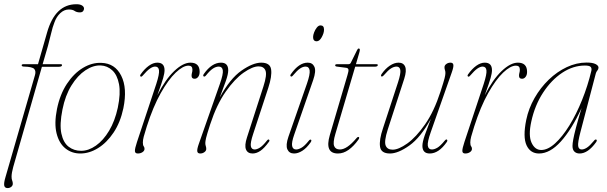

<svg xmlns="http://www.w3.org/2000/svg" viewBox="-40 -736 2940 930"><path d="M65 -420Q65 -425 74 -425H144L188 -578.5Q227 -715.5 330 -715.5Q348.5 -715.5 357.8 -709.2Q367 -703 367 -694.5Q367 -687 362 -681.5Q357 -676 347 -676Q331.5 -676 321.5 -683Q311.5 -690 293.5 -690Q271 -690 252.2 -672.5Q233.5 -655 224 -628.5Q214.5 -604.5 207.8 -575Q201 -545.5 192.5 -514.5L166.5 -425H254.5Q260.5 -425 260.5 -421Q260.5 -412.5 244.5 -412.5H163L24 73Q16 102 16 120Q16 131.5 19 138.5Q22 145.5 22 154Q22 163 14.5 169Q7 175 -3 175Q-17 175 -19.5 162.8Q-22 150.5 -13.5 122L129.5 -372.5Q135 -391.5 125.8 -402Q116.5 -412.5 76.5 -413.5Q65 -413.5 65 -420Z M451 -431.5Q517 -429.5 547.2 -369.2Q577.5 -309 557.5 -211.5Q543 -143 510.2 -94Q477.5 -45 435.2 -18.8Q393 7.5 349 7.5Q307.5 7.5 276.8 -17.2Q246 -42 234 -90.2Q222 -138.5 236 -208Q250.5 -279 284 -329.8Q317.5 -380.5 361.5 -407Q405.5 -433.5 451 -431.5ZM353 -5.5Q389 -5.5 424.8 -30.8Q460.5 -56 488.5 -102.8Q516.5 -149.5 530.5 -214Q545 -283.5 536.5 -328.2Q528 -373 504 -395.2Q480 -417.5 448 -419Q411.5 -420.5 373.8 -395.5Q336 -370.5 306 -322Q276 -273.5 262.5 -205.5Q248 -133.5 257.2 -89.5Q266.5 -45.5 292.2 -25.5Q318 -5.5 353 -5.5Z M641 -365.5Q636.5 -368.5 641 -375.5Q660 -402.5 681 -417.5Q702 -432.5 722 -432.5Q757 -432.5 757 -396Q757 -381.5 750.2 -357.5Q743.5 -333.5 722 -274.5Q760.5 -350.5 803.5 -391.5Q846.5 -432.5 882.5 -432.5Q927 -432.5 927 -388Q927 -373 920 -363.8Q913 -354.5 902.5 -354.5Q888 -354.5 888 -369Q888 -377 890 -383.5Q892 -390 892 -399Q892 -418 873 -418Q846.5 -418 811 -384.2Q775.5 -350.5 738.5 -284.8Q701.5 -219 671 -123.5Q660.5 -90 656.2 -74Q652 -58 652 -46Q652 -32.5 656 -27.5Q660 -22.5 660 -15Q660 -5.5 650.2 1Q640.5 7.5 627.5 7.5Q614 7.5 613.5 -4.5Q613 -16.5 623.5 -48L717 -329.5Q732.5 -377.5 730.2 -395.5Q728 -413.5 711.5 -413.5Q700.5 -413.5 686.5 -404Q672.5 -394.5 651 -369.5Q645 -362.5 641 -365.5Z M946.5 -366Q941.5 -369 947.5 -378Q986 -432.5 1030.5 -432.5Q1065.5 -432.5 1065.5 -395.5Q1065.5 -377 1054 -344Q1042.5 -311 1024.5 -264Q1074 -355 1129.5 -393.8Q1185 -432.5 1225.5 -432.5Q1268.5 -432.5 1273.2 -399.8Q1278 -367 1259.5 -310.5L1186.5 -88Q1172 -44.5 1175 -28.2Q1178 -12 1193.5 -12Q1204 -12 1218.2 -20.5Q1232.5 -29 1253 -55Q1259 -62.5 1263 -59.5Q1267.5 -55.5 1262.5 -49Q1240.5 -18.5 1221.5 -5.5Q1202.5 7.5 1183.5 7.5Q1159.5 7.5 1151.5 -12Q1143.5 -31.5 1156.5 -71L1236 -317.5Q1254 -373.5 1246 -394Q1238 -414.5 1212.5 -414.5Q1183.5 -414.5 1140.2 -384.2Q1097 -354 1053.2 -291.8Q1009.5 -229.5 978 -133.5Q962 -84 958.2 -67.8Q954.5 -51.5 954.5 -43.5Q954.5 -34.5 956.8 -28.5Q959 -22.5 959 -14.5Q959 -5.5 950 1Q941 7.5 930 7.5Q917 7.5 915.5 -3.2Q914 -14 923.5 -40.5L1025 -329.5Q1042 -377.5 1039.2 -395.5Q1036.5 -413.5 1019.5 -413.5Q1006 -413.5 991.2 -403.8Q976.5 -394 958.5 -371.5Q951.5 -362.5 946.5 -366Z M1494 -536Q1476.5 -536 1476.5 -556.5Q1476.5 -566 1481.5 -579.2Q1486.5 -592.5 1494.8 -602.8Q1503 -613 1512.5 -613Q1529.5 -613 1529.5 -592.5Q1529.5 -576 1518.5 -556Q1507.5 -536 1494 -536ZM1385.5 -85Q1371.5 -45.5 1375 -28.8Q1378.5 -12 1394.5 -12Q1405.5 -12 1420.5 -20.5Q1435.5 -29 1455.5 -54Q1461.5 -62 1466.5 -59Q1470.5 -55.5 1465 -47Q1445 -18.5 1424.2 -5.5Q1403.5 7.5 1384.5 7.5Q1361 7.5 1352 -12.5Q1343 -32.5 1357 -73.5L1447 -331.5Q1462.5 -376.5 1459.8 -395Q1457 -413.5 1440 -413.5Q1427.5 -413.5 1413.5 -404.2Q1399.5 -395 1379 -370.5Q1373 -363 1368.5 -366Q1363.5 -369.5 1369.5 -377.5Q1408 -432.5 1450.5 -432.5Q1474 -432.5 1483 -412.2Q1492 -392 1477 -348.5Z M1637.5 -407.5 1591.5 -413.5Q1583.5 -414.5 1583.5 -419.5Q1583.5 -425 1592 -425H1646.5Q1656 -425 1659 -431.5L1689.5 -493Q1693 -501 1697.5 -501Q1703 -501 1703 -494.5Q1703 -490 1699.5 -478L1684 -425H1784.5Q1790 -425 1790 -421Q1790 -413 1774.5 -413H1680.5L1584.5 -87.5Q1572 -45.5 1578.5 -28.8Q1585 -12 1606.5 -12Q1640.5 -12 1686 -66Q1693.5 -75 1698 -72Q1702.5 -69 1696 -59.5Q1673.5 -28 1648.5 -10.2Q1623.5 7.5 1597 7.5Q1531.5 7.5 1557.5 -81.5L1643 -372Q1649 -391.5 1647.8 -398.8Q1646.5 -406 1637.5 -407.5Z M2125 -59.5Q2129 -55.5 2124 -48Q2085.5 7.5 2041.5 7.5Q2006.5 7.5 2006 -29Q2006 -48 2017.5 -81Q2029 -114 2047 -160.5Q1997.5 -70 1943 -31.2Q1888.5 7.5 1849 7.5Q1805.5 7.5 1800.8 -25.5Q1796 -58.5 1815 -114.5L1888 -337.5Q1902 -381 1899 -397.2Q1896 -413.5 1880.5 -413.5Q1868.5 -413.5 1854.2 -404.8Q1840 -396 1820 -372.5Q1811.5 -363 1807.5 -366Q1803 -368.5 1808.5 -377.5Q1826.5 -403.5 1848.2 -418Q1870 -432.5 1890.5 -432.5Q1914.5 -432.5 1922.5 -413Q1930.5 -393.5 1918 -354.5L1838 -108Q1820 -51.5 1828 -31.2Q1836 -11 1862 -11Q1890.5 -11 1933 -41.2Q1975.5 -71.5 2019 -133.8Q2062.5 -196 2093.5 -292Q2109.5 -341 2113.5 -357.2Q2117.5 -373.5 2117.5 -382Q2117.5 -391 2115.2 -396.8Q2113 -402.5 2113 -410.5Q2113 -419.5 2121.8 -426Q2130.5 -432.5 2142 -432.5Q2154.5 -432.5 2156 -421.8Q2157.5 -411 2148 -384.5L2046.5 -96Q2029.5 -48 2032.2 -30Q2035 -12 2052 -12Q2064 -12 2078.5 -20.5Q2093 -29 2114 -54.5Q2121 -63 2125 -59.5Z M2227 -365.5Q2222.5 -368.5 2227 -375.5Q2246 -402.5 2267 -417.5Q2288 -432.5 2308 -432.5Q2343 -432.5 2343 -396Q2343 -381.5 2336.2 -357.5Q2329.5 -333.5 2308 -274.5Q2346.5 -350.5 2389.5 -391.5Q2432.5 -432.5 2468.5 -432.5Q2513 -432.5 2513 -388Q2513 -373 2506 -363.8Q2499 -354.5 2488.5 -354.5Q2474 -354.5 2474 -369Q2474 -377 2476 -383.5Q2478 -390 2478 -399Q2478 -418 2459 -418Q2432.5 -418 2397 -384.2Q2361.5 -350.5 2324.5 -284.8Q2287.5 -219 2257 -123.5Q2246.5 -90 2242.2 -74Q2238 -58 2238 -46Q2238 -32.5 2242 -27.5Q2246 -22.5 2246 -15Q2246 -5.5 2236.2 1Q2226.5 7.5 2213.5 7.5Q2200 7.5 2199.5 -4.5Q2199 -16.5 2209.5 -48L2303 -329.5Q2318.5 -377.5 2316.2 -395.5Q2314 -413.5 2297.5 -413.5Q2286.5 -413.5 2272.5 -404Q2258.5 -394.5 2237 -369.5Q2231 -362.5 2227 -365.5Z M2771.5 -96.5Q2758 -45 2760.5 -28.5Q2763 -12 2778 -12Q2789 -12 2802.8 -20.8Q2816.5 -29.5 2837 -54Q2843 -62.5 2849 -59.5Q2853 -56 2847.5 -47.5Q2808 7.5 2767.5 7.5Q2752 7.5 2742.5 -1.5Q2733 -10.5 2733 -29Q2733 -40.5 2736.8 -61.2Q2740.5 -82 2750 -118.2Q2759.5 -154.5 2777 -212.5Q2729 -108.5 2676.5 -50.5Q2624 7.5 2571 7.5Q2529 7.5 2510.5 -32.2Q2492 -72 2509 -155.5Q2520.5 -211 2549.2 -261.2Q2578 -311.5 2618 -350Q2658 -388.5 2705.2 -410.8Q2752.5 -433 2801.5 -433Q2830 -433 2844.5 -425.8Q2859 -418.5 2859 -408.5Q2859 -401 2853.5 -394.5Q2848 -388 2846 -380.5ZM2533.5 -147.5Q2518.5 -79.5 2534.8 -44.5Q2551 -9.5 2581.5 -9.5Q2613.5 -9.5 2648.8 -41.5Q2684 -73.5 2717.8 -128Q2751.5 -182.5 2779.2 -251.2Q2807 -320 2824.5 -393.5Q2827 -406.5 2820.5 -412.5Q2814 -418.5 2793 -418.5Q2736 -418.5 2683.2 -383.5Q2630.5 -348.5 2590.5 -287.2Q2550.5 -226 2533.5 -147.5Z"/></svg>

Font: Fraunces 144pt S050 Thin
Style: Italic
Weight: 100
Italic angle: -16°
Version: Version 1.000; ttfautohint (v1.8.3)